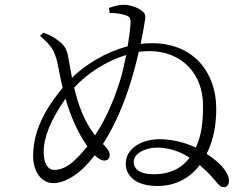

<svg xmlns="http://www.w3.org/2000/svg" viewBox="-20 -787 1040 800"><path d="M506 -558C498 -518 489 -478 479 -447C460 -388 429 -303 376 -223C331 -280 305 -353 289 -422C342 -480 423 -533 506 -558ZM161 -651 147 -638C177 -609 198 -593 211 -554C223 -522 226 -481 241 -421C180 -347 118 -253 118 -137C118 -74 151 -24 202 -24C246 -24 292 -53 327 -86C344 -103 360 -121 375 -140C389 -126 403 -118 415 -118C431 -119 437 -128 437 -142C437 -158 424 -172 409 -187C465 -274 502 -371 526 -449C537 -486 549 -530 558 -571C574 -573 589 -574 604 -574C741 -573 826 -476 826 -348C826 -274 819 -222 796 -172C756 -191 702 -207 645 -207C572 -207 504 -170 504 -105C504 -59 540 -12 636 -12C717 -12 775 -50 812 -99C843 -73 867 -47 886 -23C896 -12 902 -7 914 -7C925 -7 934 -18 934 -34C934 -58 914 -99 841 -146C869 -203 881 -262 881 -335C881 -480 791 -607 613 -607C597 -607 581 -606 566 -604C575 -649 582 -686 584 -702C589 -728 581 -735 568 -744C553 -756 523 -766 500 -767C484 -768 458 -763 434 -754L437 -733C460 -733 483 -730 499 -725C517 -720 525 -713 524 -693C523 -668 518 -632 512 -594C419 -570 335 -517 280 -463L267 -534C260 -579 252 -594 230 -612C211 -628 193 -639 161 -651ZM770 -130C739 -88 691 -61 621 -61C558 -61 537 -86 537 -112C537 -148 586 -172 634 -172C668 -172 718 -164 770 -130ZM344 -177C329 -159 313 -140 295 -123C261 -89 230 -79 206 -79C182 -79 162 -101 162 -155C162 -212 189 -285 253 -376C274 -302 305 -233 344 -177Z"/></svg>

Font: Noto Serif CJK KR Light
Style: Regular
Weight: 300
Designer: Ryoko NISHIZUKA 西塚涼子 (kana & ideographs); Frank Grießhammer (Latin, Greek & Cyrillic); Wenlong ZHANG 张文龙 (bopomofo); San
Foundry: Adobe
Version: Version 2.001;hotconv 1.1.0;makeotfexe 2.6.0